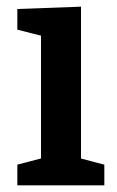

<svg xmlns="http://www.w3.org/2000/svg" viewBox="-20 -556 351 576"><path d="M223 -72 213 -83 293 -62V0H32V-62L112 -83L103 -72V-456L111 -447L32 -467V-529L223 -536Z"/></svg>

Font: Bitter Thin SemiBold
Style: Regular
Weight: 600
Version: Version 2.002